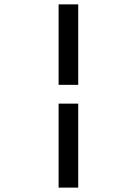

<svg xmlns="http://www.w3.org/2000/svg" viewBox="-20 -731 640 883"><path d="M249.5 131.8H339.8V-254.4H249.5ZM339.8 -340.8V-710.9H249.5V-340.8Z"/></svg>

Font: Roboto Mono
Style: Regular
Weight: 400
Monospace: yes
Designer: Google
Version: Version 3.000